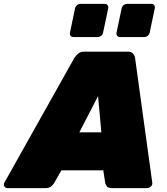

<svg xmlns="http://www.w3.org/2000/svg" viewBox="-78 -965 859 985"><path d="M-40 0Q-51 0 -56 -9.5Q-61 -19 -55 -29L303 -667Q309 -678 322 -689Q335 -700 355 -700H577Q597 -700 605.5 -689Q614 -678 615 -667L703 -29Q705 -16 696 -8Q687 0 676 0H496Q477 0 470.5 -8.5Q464 -17 462 -25L452 -91H237L199 -25Q194 -17 184.5 -8.5Q175 0 155 0ZM329 -286H442L425 -472ZM538 -775Q528 -775 523 -781.5Q518 -788 520 -798L546 -922Q548 -932 556 -938.5Q564 -945 574 -945H698Q708 -945 713 -938.5Q718 -932 716 -922L690 -798Q688 -788 680 -781.5Q672 -775 662 -775ZM299 -775Q289 -775 284 -781.5Q279 -788 281 -798L307 -922Q309 -932 317 -938.5Q325 -945 335 -945H459Q469 -945 474 -938.5Q479 -932 477 -922L451 -798Q449 -788 441 -781.5Q433 -775 423 -775Z"/></svg>

Font: Rubik Light Black
Style: Italic
Weight: 900
Italic angle: -12°
Version: Version 2.104